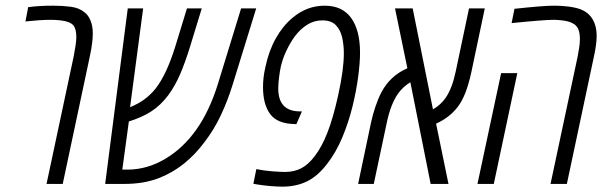

<svg xmlns="http://www.w3.org/2000/svg" viewBox="-20 -660 2187 689"><path d="M147 0 244.6 -458.5Q248 -475.6 251 -495.4Q253.9 -515.1 253.9 -526.4Q253.9 -554.2 244.6 -567.4Q238.3 -575.7 225.6 -580.6Q213.9 -585 196.8 -586.9Q179.7 -588.9 162.6 -588.9Q143.6 -588.9 118.2 -587.2Q92.8 -585.4 71.3 -583L81.1 -634.3Q102.5 -637.2 123.5 -638.4Q144.5 -639.6 171.9 -639.6Q204.1 -639.6 234.4 -635.7Q264.6 -631.8 284.2 -615.2Q296.9 -605 303.7 -588.9Q313 -568.4 313 -539.6Q313 -507.3 302.2 -457L205.1 0Z M357.4 0 438.5 -629.9H493.7L446.8 -275.4Q474.6 -286.6 496.8 -302.5Q519 -318.4 538.1 -341.8Q577.6 -392.1 608.9 -492.7L650.9 -629.9H704.1L661.1 -489.7Q644 -434.6 626 -392.8Q607.9 -351.1 583.5 -317.9Q556.6 -282.2 523.2 -260.5Q489.7 -238.8 442.4 -224.1L418.9 -51.3H436.5Q508.3 -51.3 573.2 -90.1Q638.2 -128.9 685.1 -195.8Q709 -229.5 728.3 -271Q747.6 -312.5 761.7 -357.9L845.2 -629.9H899.4L814.9 -356.4Q796.9 -297.9 772.2 -245.8Q747.6 -193.8 714.4 -150.9Q682.1 -106.9 641.6 -74Q601.1 -41 551.8 -21.5Q522.9 -10.3 491.7 -5.1Q460.4 0 427.2 0Z M993.2 9.8Q974.6 9.8 949.2 7.6Q923.8 5.4 903.8 2L889.2 -0.5L899.9 -53.2Q927.7 -47.4 957.3 -45.2Q986.8 -43 1003.4 -43Q1034.7 -43 1060.1 -55.7Q1085.4 -68.4 1109.4 -99.6Q1135.3 -133.3 1155.5 -185.5Q1175.8 -237.8 1193.4 -317.4Q1204.1 -366.2 1209 -403.1Q1213.9 -439.9 1213.9 -469.2Q1213.9 -498.5 1207.8 -525.6Q1201.7 -552.7 1185.1 -569.8Q1168.5 -586.9 1136.7 -586.9Q1107.4 -586.9 1082.8 -571.5Q1058.1 -556.2 1038.1 -529.8Q1022 -507.8 1008.3 -479.2Q994.6 -450.7 987.8 -421.4Q983.9 -403.3 981.2 -380.6Q978.5 -357.9 978.5 -342.8Q978.5 -260.7 1055.7 -260.3H1063.5L1043.5 -214.4L1038.1 -214.8Q975.1 -215.8 949.5 -250.7Q923.8 -285.6 923.8 -347.7Q923.8 -363.8 925.8 -381.6Q927.7 -399.4 932.6 -420.4Q944.8 -478 970 -522.7Q995.1 -567.4 1029.3 -595.7Q1081.1 -639.6 1145 -639.6Q1208.5 -639.6 1240.2 -595.5Q1272 -551.3 1272 -471.2Q1272 -435.5 1265.4 -385Q1258.8 -334.5 1244.9 -277.8Q1231 -221.2 1208.5 -167.2Q1186 -113.3 1153.8 -71.8Q1119.6 -27.3 1081.1 -8.8Q1042.5 9.8 993.2 9.8Z M1265.1 0 1312 -222.7Q1317.9 -249.5 1327.4 -277.8Q1336.9 -306.2 1348.6 -328.6Q1379.9 -388.2 1441.9 -415L1397.5 -629.9H1460.9L1533.7 -267.6Q1561.5 -283.2 1579.6 -309.6Q1602.5 -342.8 1615.2 -402.8L1663.1 -629.9H1719.7L1671.4 -400.9Q1661.6 -356.4 1649.9 -326.7Q1638.2 -296.9 1622.6 -276.4Q1592.3 -237.3 1544.9 -216.3L1589.4 0H1525.4L1452.6 -364.7Q1427.7 -350.1 1409.2 -325.2Q1382.3 -287.6 1368.2 -220.7L1321.3 0Z M1955.6 0 2053.2 -458.5Q2056.6 -476.6 2058.8 -491.5Q2061 -506.3 2061 -520Q2061 -540 2055.7 -554.2Q2050.3 -568.4 2035.6 -576.2Q2020.5 -584 2000.5 -586.4Q1980.5 -588.9 1967.8 -588.9Q1948.7 -588.9 1911.4 -585.9Q1874 -583 1815.9 -577.1L1826.2 -628.4Q1876 -633.8 1911.4 -636.7Q1946.8 -639.6 1970.2 -639.6Q1993.2 -639.6 2018.1 -636.7Q2043 -633.8 2062.5 -627Q2083 -619.1 2095.7 -605.5Q2121.1 -578.1 2121.1 -531.2Q2121.1 -501 2111.3 -457L2014.2 0ZM1693.4 0 1778.3 -397.5H1836.4L1752 0Z"/></svg>

Font: Open Sans Condensed Light
Style: Italic
Weight: 300
Width: 3
Italic angle: -12°
Designer: Monotype Design Team
Foundry: Monotype Imaging Inc.
Version: Version 3.000; ttfautohint (v1.8.4)